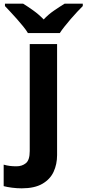

<svg xmlns="http://www.w3.org/2000/svg" viewBox="-84 -786 471 1046"><path d="M34 240Q8 240 -19 236.5Q-46 233 -64 228V111Q-46 116 -30 118Q-14 120 6 120Q36 120 57 103Q78 86 78 37V-546H227V59Q227 109 208 150Q189 191 146.5 215.5Q104 240 34 240ZM-57 -766H42Q68 -750 98 -728.5Q128 -707 154 -680Q179 -707 210.5 -728.5Q242 -750 268 -766H367V-753Q354 -740 336.5 -721.5Q319 -703 301.5 -682.5Q284 -662 268 -642Q252 -622 242 -606H68Q58 -623 42 -642.5Q26 -662 8.5 -682Q-9 -702 -26.5 -720.5Q-44 -739 -57 -753Z"/></svg>

Font: BC Sans
Style: Bold
Weight: 700
Designer: Monotype Design Team
Province of B.C.
Foundry: Monotype Imaging Inc.
Version: Version 2.000;GOOG;noto-source:20170915:90ef993387c0